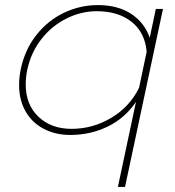

<svg xmlns="http://www.w3.org/2000/svg" viewBox="-20 -515 688 754"><path d="M514 -115Q471 -51 403 -18Q335 15 256 15Q198 15 152 -9Q106 -33 80.5 -77.5Q55 -122 55 -181Q55 -210 61 -241Q77 -319 122 -376.5Q167 -434 230.5 -464.5Q294 -495 365 -495Q442 -495 494.5 -461Q547 -427 568 -367L592 -480H620L471 219H443ZM526 -170 556 -312Q549 -388 496.5 -429.5Q444 -471 360 -471Q299 -471 241.5 -442.5Q184 -414 143 -362Q102 -310 87 -241Q81 -211 81 -184Q81 -104 131 -56.5Q181 -9 261 -9Q344 -9 416.5 -52Q489 -95 526 -170Z"/></svg>

Font: Prompt Thin
Style: Italic
Weight: 250
Italic angle: -12°
Designer: Katatrad Team
Foundry: CadsonDemak
Version: Version 1.001